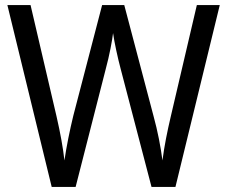

<svg xmlns="http://www.w3.org/2000/svg" viewBox="-20 -734 893 754"><path d="M843 -714H753L651 -278C637 -219 625 -159 618 -104C611 -158 599 -220 583 -278L468 -714H381L268 -280C254 -223 241 -158 233 -104C228 -151 217 -212 202 -277L100 -714H9L183 0H277L395 -462C410 -517 421 -577 424 -604C429 -568 442 -508 454 -463L575 0H669Z"/></svg>

Font: Noto Sans Armenian SemiCondensed
Style: Regular
Weight: 400
Width: 4
Designer: Monotype Design Team
Foundry: Monotype Imaging Inc.
Version: Version 2.008